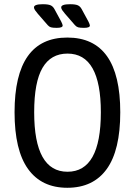

<svg xmlns="http://www.w3.org/2000/svg" viewBox="-20 -884 639 910"><path d="M49 -352Q49 -706 299 -706Q550 -706 550 -352Q550 -172 486 -83Q422 6 299 6Q177 6 113 -83Q49 -172 49 -352ZM458 -352Q458 -630 300 -630Q221 -630 181.5 -562.5Q142 -495 142 -352Q142 -70 300 -70Q458 -70 458 -352ZM206 -765 159 -819Q152 -827 146.5 -835Q141 -843 141 -849Q141 -864 183 -864Q208 -864 219.5 -859Q231 -854 238 -841L270 -782Q277 -768 277 -763Q277 -752 249 -752Q230 -752 221.5 -754.5Q213 -757 206 -765ZM335 -765 288 -819Q281 -827 275.5 -835Q270 -843 270 -849Q270 -864 312 -864Q337 -864 348.5 -859Q360 -854 367 -841L399 -782Q406 -768 406 -763Q406 -752 378 -752Q359 -752 350.5 -754.5Q342 -757 335 -765Z"/></svg>

Font: Asap Condensed
Style: Regular
Weight: 400
Designer: Pablo Cosgaya
Foundry: Omnibus-Type
Version: Version 1.010; ttfautohint (v1.8)